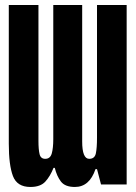

<svg xmlns="http://www.w3.org/2000/svg" viewBox="-20 -734 540 764"><path d="M101 10Q141 10 160.5 -11.5Q180 -33 193 -66H198Q206 -33 222.5 -11.5Q239 10 278 10Q336 10 360 -61H366L382 0H484V-714H366V-186Q366 -146 361.5 -124Q357 -102 335 -102Q307 -102 307 -171V-714H192V-180Q192 -145 186 -123.5Q180 -102 160 -102Q142 -102 137.5 -120.5Q133 -139 133 -173V-714H15V-162Q15 -77 31.5 -33.5Q48 10 101 10Z"/></svg>

Font: Noto Sans Mono Condensed Extra
Style: Regular
Weight: 800
Width: 3
Designer: Monotype Design Team
Foundry: Monotype Imaging Inc.
Version: Version 1.900